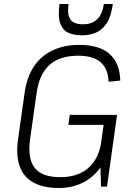

<svg xmlns="http://www.w3.org/2000/svg" viewBox="-20 -931 669 958"><path d="M274 7Q196 7 146.5 -20.5Q97 -48 78 -102Q59 -156 70 -236L103 -469Q114 -546 149 -599Q184 -652 242 -679.5Q300 -707 377 -707Q475 -707 526.5 -662Q578 -617 580 -529L522 -523Q519 -589 481.5 -621Q444 -653 370 -653Q279 -653 227.5 -607.5Q176 -562 163 -469L130 -236Q117 -139 153.5 -93Q190 -47 281 -47Q368 -47 420.5 -92.5Q473 -138 486 -226L522 -205Q513 -141 479.5 -93.5Q446 -46 393 -19.5Q340 7 274 7ZM479 -181 502 -343 516 -308H321L328 -358H564L514 0H484ZM383 -755Q351 -755 323 -766.5Q295 -778 281.5 -812Q268 -846 277 -911H322Q316 -867 325 -845.5Q334 -824 352.5 -817Q371 -810 390 -810H397Q438 -810 464.5 -834.5Q491 -859 498 -911H543Q534 -846 510.5 -812.5Q487 -779 456 -767Q425 -755 393 -755Z"/></svg>

Font: Pathway Extreme 8pt Thin
Style: Italic
Weight: 100
Italic angle: -8°
Designer: Eduardo Rodriguez Tunni
Foundry: Eduardo Rodriguez Tunni
Version: Version 1.000